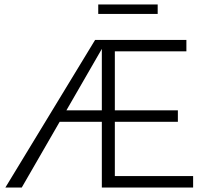

<svg xmlns="http://www.w3.org/2000/svg" viewBox="-20 -836 928 856"><path d="M683 -816V-774H418V-816ZM492 -51H841V0H434V-293H246L77 0H4L404 -658H811V-607H492V-344H773V-293H492ZM276 -344H434V-618Z"/></svg>

Font: EauTestSC Semilight
Style: Regular
Weight: 300
Designer: Christian Thalmann (Catharsis Fonts)
Version: Version 0.001;PS 000.001;hotconv 1.0.88;makeotf.lib2.5.64775